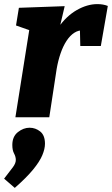

<svg xmlns="http://www.w3.org/2000/svg" viewBox="-40 -571 545 935"><path d="M35 0 115 -504 174 -399 38 -447 52 -533 275 -541 238 -383 186 -290Q203 -378 243 -435.5Q283 -493 334 -522Q385 -551 434 -551Q463 -551 485 -542L451 -347H351L349 -436L367 -423Q343 -425 322 -411.5Q301 -398 284 -372Q267 -346 255 -311Q243 -276 236 -236L200 0ZM32 344 -20 299Q9 262 23 243Q37 224 37 208Q37 192 28.5 176.5Q20 161 20 135Q20 94 47 72.5Q74 51 104 51Q133 51 156 69.5Q179 88 179 129Q179 154 166 185Q153 216 121 255Q89 294 32 344Z"/></svg>

Font: Bitter Thin ExtraBold
Style: Italic
Weight: 800
Italic angle: -9°
Version: Version 2.002